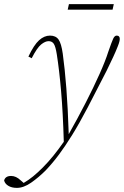

<svg xmlns="http://www.w3.org/2000/svg" viewBox="-107 -666 602 933"><path d="M-25 247Q-50 247 -66.5 237Q-83 227 -87 211Q-81 189 -53 189Q-29 189 -7 210L8 223Q32 209 54 191Q76 173 101 148Q127 122 152.5 90.5Q178 59 203 23Q199 -117 190 -221.5Q181 -326 169 -402Q163 -440 154.5 -453Q146 -466 129 -466Q113 -466 93 -450Q73 -434 47 -383L31 -391Q58 -448 83 -470.5Q108 -493 136 -493Q164 -493 177.5 -474Q191 -455 198 -405Q208 -333 215.5 -236Q223 -139 227 -14Q270 -90 309 -166Q348 -242 377 -307Q406 -372 419 -414Q436 -463 443 -478Q450 -493 460 -493Q475 -493 475 -477Q475 -472 473 -463.5Q471 -455 465 -440Q456 -417 443.5 -390Q431 -363 411 -322Q359 -220 319 -143.5Q279 -67 243 -9Q210 44 180 84.5Q150 125 115 162Q81 196 44.5 221.5Q8 247 -25 247ZM222 -619 228 -646H446L440 -619Z"/></svg>

Font: Source Serif 4 SmText ExtraLight
Style: Italic
Weight: 200
Italic angle: -12°
Designer: Frank Grießhammer
Foundry: Adobe
Version: Version 4.005;hotconv 1.1.0;makeotfexe 2.6.0